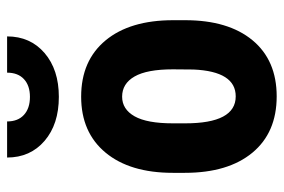

<svg xmlns="http://www.w3.org/2000/svg" viewBox="-148 -638 795 538"><g transform="rotate(-90 249.0 -368.5)"><path d="M34.2 -281.2Q34.2 -401.4 90.8 -469.7Q147.5 -538.1 247.6 -538.1Q348.6 -538.1 405.3 -469.7Q461.9 -401.4 461.9 -280.3V-246.6Q461.9 -126 405.8 -58.1Q349.6 9.8 248.5 9.8Q147 9.8 90.6 -58.3Q34.2 -126.5 34.2 -247.6ZM172.9 -246.6Q172.9 -105 248.5 -105Q318.4 -105 323.7 -223.1L324.2 -281.2Q324.2 -353.5 304.2 -388.4Q284.2 -423.3 247.6 -423.3Q212.4 -423.3 192.6 -388.4Q172.9 -353.5 172.9 -281.2ZM416.5 -745.6Q416.5 -680.7 369.9 -640.6Q323.2 -600.6 247.1 -600.6Q170.4 -600.6 123.8 -640.6Q77.1 -680.7 77.1 -745.6H178.2Q178.2 -715.3 196.5 -698.5Q214.8 -681.6 247.1 -681.6Q278.8 -681.6 296.9 -698.5Q314.9 -715.3 314.9 -745.6Z"/></g></svg>

Font: Roboto Condensed
Style: Bold
Weight: 700
Designer: Google
Version: Version 2.134; 2016